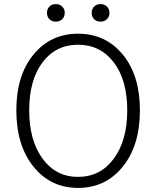

<svg xmlns="http://www.w3.org/2000/svg" viewBox="-20 -907 766 940"><path d="M362 13Q228 13 144 -91Q60 -195 60 -367Q60 -538 144 -640Q228 -742 362 -742Q497 -742 581 -640Q665 -538 665 -367Q665 -195 581 -91Q497 13 362 13ZM362 -41Q471 -41 537 -130Q603 -219 603 -367Q603 -515 537 -601.5Q471 -688 362 -688Q253 -688 188 -601.5Q123 -515 123 -367Q123 -219 188.5 -130Q254 -41 362 -41ZM284.5 -813Q272 -801 253 -801Q234 -801 222 -813Q210 -825 210 -844Q210 -863 222 -875Q234 -887 253 -887Q272 -887 284.5 -875Q297 -863 297 -844Q297 -825 284.5 -813ZM503.5 -813Q491 -801 472 -801Q453 -801 441 -813Q429 -825 429 -844Q429 -863 441 -875Q453 -887 472 -887Q491 -887 503.5 -875Q516 -863 516 -844Q516 -825 503.5 -813Z"/></svg>

Font: Noto Sans Korean Light
Style: Regular
Weight: 300
Designer: Ryoko NISHIZUKA  (kana & ideographs); Paul D. Hunt (Latin, Greek & Cyrillic); Wenlong ZHANG  (bopomofo); Sandoll Communi
Foundry: Adobe Systems Incorporated
Version: Version 1.000;PS 1;hotconv 1.0.78;makeotf.lib2.5.61930